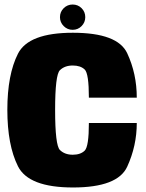

<svg xmlns="http://www.w3.org/2000/svg" viewBox="-20 -826 648 850"><path d="M303 4Q106.5 4 59.5 -90Q12.5 -184 12.5 -339.8Q12.5 -495.5 59.5 -588.2Q106.5 -681 302.5 -681Q501 -681 543.2 -590.2Q585.5 -499.5 585.5 -393.5H373.5Q373.5 -500.5 355 -518.2Q336.5 -536 302 -536Q266.5 -536 245.2 -515.2Q224 -494.5 224 -339.5Q224 -183 245.2 -162Q266.5 -141 302 -141Q336.5 -141 355 -159.2Q373.5 -177.5 373.5 -281.5H585.5Q585.5 -180.5 543.2 -88.2Q501 4 303 4ZM301.5 -694Q278.5 -694 262 -710.5Q245.5 -727 245.5 -750Q245.5 -773.5 262 -789.8Q278.5 -806 301.5 -806Q325 -806 341.2 -789.8Q357.5 -773.5 357.5 -750Q357.5 -727 341.2 -710.5Q325 -694 301.5 -694Z"/></svg>

Font: Anybody Black
Style: Regular
Weight: 900
Designer: Tyler Finck
Foundry: Etcetera Type Company
Version: Version 1.010; ttfautohint (v1.8.3) -l 8 -r 50 -G 200 -x 14 